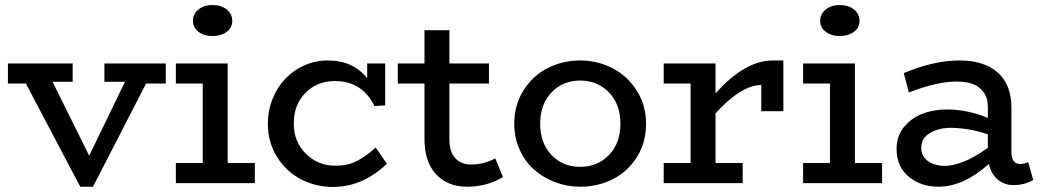

<svg xmlns="http://www.w3.org/2000/svg" viewBox="-20 -721 4102 756"><path d="M632.8 -471.2V-392.1H555.2L346.2 14.2H295.9L82 -392.1H11.2V-471.2H266.1V-398.9H187L331.1 -107.9L472.2 -398.9H391.1V-471.2Z M816.4 -579.1Q783.2 -579.1 761.5 -595.9Q739.7 -612.8 739.7 -638.2Q739.7 -666 761.5 -683.6Q783.2 -701.2 816.4 -701.2Q851.1 -701.2 872.8 -683.6Q894.5 -666 894.5 -638.2Q894.5 -612.3 872.6 -595.7Q850.6 -579.1 816.4 -579.1ZM876.5 -79.1H983.4V0H672.4V-79.1H778.3V-392.1H672.4V-471.2H876.5Z M1459.5 -140.1 1503.4 -76.2Q1407.7 15.1 1290.5 15.1Q1223.6 15.1 1165.5 -14.9Q1107.4 -44.9 1071 -102.8Q1034.7 -160.6 1034.7 -233.9Q1034.7 -286.1 1053.7 -332.8Q1072.8 -379.4 1104.7 -412.4Q1136.7 -445.3 1180.2 -464.4Q1223.6 -483.4 1271.5 -482.9Q1370.1 -482.9 1425.8 -413.1V-471.2H1496.6V-306.2L1454.6 -303.2Q1405.8 -401.9 1298.8 -401.9Q1228.5 -401.9 1182.6 -355.2Q1136.7 -308.6 1136.7 -234.9Q1136.7 -162.1 1184.6 -115.5Q1232.4 -68.8 1296.9 -68.8Q1345.7 -67.4 1383.1 -85.9Q1420.4 -104.5 1459.5 -140.1Z M1930.2 -97.2 1960.4 -23.9Q1897.5 14.2 1819.3 14.2Q1742.7 14.2 1697 -34.9Q1651.4 -84 1651.4 -173.8V-392.1H1546.4V-471.2H1651.4V-602.1H1749.5V-471.2H1905.3V-392.1H1749.5V-172.9Q1749.5 -122.1 1772.9 -97.7Q1796.4 -73.2 1834.5 -73.2Q1884.8 -73.2 1930.2 -97.2Z M2264.6 14.2Q2212.9 14.2 2165.8 -3.7Q2118.7 -21.5 2083 -53Q2047.4 -84.5 2026.1 -131.6Q2004.9 -178.7 2004.9 -233.9Q2004.9 -307.6 2041.3 -365.2Q2077.6 -422.9 2136.5 -452.9Q2195.3 -482.9 2264.6 -482.9Q2332 -482.9 2390.9 -452.9Q2449.7 -422.9 2486.8 -365Q2523.9 -307.1 2523.9 -233.9Q2523.9 -160.6 2488.3 -103.3Q2452.6 -45.9 2393.8 -15.9Q2335 14.2 2264.6 14.2ZM2264.6 -64Q2332.5 -64 2377.7 -110.6Q2422.9 -157.2 2422.9 -233.9Q2422.9 -310.5 2377.7 -357.2Q2332.5 -403.8 2264.6 -403.8Q2196.3 -403.8 2151.6 -357.2Q2106.9 -310.5 2106.9 -233.9Q2106.9 -157.2 2151.6 -110.6Q2196.3 -64 2264.6 -64Z M3022.5 -482.9H3064.5V-283.2H2977.5V-386.2Q2899.4 -386.2 2797.4 -274.9V-79.1H2904.3V0H2593.3V-79.1H2699.2V-392.1H2593.3V-471.2H2797.4V-353Q2850.1 -413.6 2907.7 -448.2Q2965.3 -482.9 3022.5 -482.9Z M3286.1 -579.1Q3252.9 -579.1 3231.2 -595.9Q3209.5 -612.8 3209.5 -638.2Q3209.5 -666 3231.2 -683.6Q3252.9 -701.2 3286.1 -701.2Q3320.8 -701.2 3342.5 -683.6Q3364.3 -666 3364.3 -638.2Q3364.3 -612.3 3342.3 -595.7Q3320.3 -579.1 3286.1 -579.1ZM3346.2 -79.1H3453.1V0H3142.1V-79.1H3248V-392.1H3142.1V-471.2H3346.2Z M4028.3 -83 4048.3 -12.2Q4013.7 7.8 3971.2 7.8Q3934.6 7.8 3908.9 -13.7Q3883.3 -35.2 3873.5 -75.2Q3772.9 14.2 3675.3 14.2Q3605.5 14.2 3557.6 -25.6Q3509.8 -65.4 3510.3 -136.2Q3510.3 -184.1 3538.6 -219.7Q3566.9 -255.4 3611.3 -272.7Q3655.8 -290 3708.5 -290Q3788.6 -290 3869.6 -256.8V-300.8Q3869.6 -335.9 3852.3 -358.9Q3835 -381.8 3808.3 -390.9Q3781.7 -399.9 3746.6 -399.9Q3668.9 -399.9 3558.6 -356.9L3538.6 -433.1Q3656.7 -482.9 3758.3 -482.9Q3855 -482.9 3908.7 -435.3Q3962.4 -387.7 3962.4 -296.9V-124Q3962.4 -75.2 3997.6 -75.2Q4012.7 -75.2 4028.3 -83ZM3607.4 -139.2Q3607.4 -105 3634.3 -86.4Q3661.1 -67.9 3700.2 -67.9Q3734.4 -67.9 3778.6 -86.2Q3822.8 -104.5 3869.6 -139.2V-191.9Q3802.2 -215.8 3725.6 -217.8Q3676.3 -217.8 3641.8 -197.3Q3607.4 -176.8 3607.4 -139.2Z"/></svg>

Font: BioRhyme
Style: Regular
Weight: 400
Designer: Aoife Mooney
Foundry: Aoife Mooney Type
Version: Version 1.500;PS 001.500;hotconv 1.0.88;makeotf.lib2.5.64775